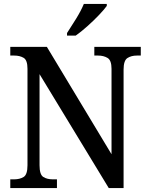

<svg xmlns="http://www.w3.org/2000/svg" viewBox="-20 -951 754 971"><path d="M32 0V-44H51Q80 -44 99.5 -56Q119 -68 119 -115V-603Q119 -647 99.5 -658.5Q80 -670 52 -670H32V-714H217L544 -171V-603Q544 -646 524 -658Q504 -670 476 -670H457V-714H692V-670H672Q644 -670 624.5 -657.5Q605 -645 605 -599V0H530L180 -576V-115Q180 -68 199 -56Q218 -44 247 -44H268V0ZM319 -784Q340 -816 365 -856.5Q390 -897 404 -931H520V-921Q508 -904 481 -875.5Q454 -847 422 -818.5Q390 -790 363 -771H319Z"/></svg>

Font: Noto Serif Thai SemiCondensed Medium
Style: Regular
Weight: 500
Width: 4
Designer: Monotype Design Team
Foundry: Monotype Imaging Inc.
Version: Version 2.002; ttfautohint (v1.8.4.7-5d5b)